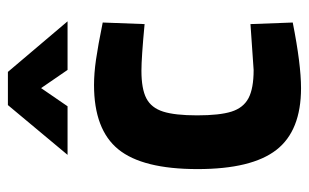

<svg xmlns="http://www.w3.org/2000/svg" viewBox="-168 -602 782 486"><g transform="rotate(-90 223.0 -359.0)"><path d="M38 -250Q38 -389 88 -450.5Q138 -512 251 -512Q280 -512 315 -507Q350 -502 409 -490L405 -384Q320 -392 287 -392Q241 -392 217 -379.5Q193 -367 183.5 -337Q174 -307 174 -251Q174 -194 183.5 -164Q193 -134 217.5 -121Q242 -108 289 -108L405 -116L409 -9Q303 12 243 12Q135 12 86.5 -50.5Q38 -113 38 -250ZM289 -579 243 -646 197 -579H74L200 -730H284L412 -579Z"/></g></svg>

Font: Cairo
Style: Bold
Weight: 700
Designer: Mohamed Gaber
Foundry: Kief Type Foundry
Version: Version 2.100